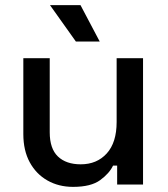

<svg xmlns="http://www.w3.org/2000/svg" viewBox="-20 -720 654 749"><path d="M265 9Q209 9 165 -16Q121 -41 96 -87Q71 -133 71 -197V-493H174V-204Q174 -140 206 -109.5Q238 -79 295 -79Q358 -79 396.5 -121.5Q435 -164 435 -244V-493H538V0H437V-74H421Q407 -44 371 -17.5Q335 9 265 9ZM276 -558 175 -700H294L369 -558Z"/></svg>

Font: Space Grotesk Light Medium
Style: Regular
Weight: 500
Version: Version 2.000